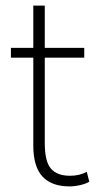

<svg xmlns="http://www.w3.org/2000/svg" viewBox="-20 -658 350 686"><path d="M228 8Q165 8 132 -27Q99 -62 99 -138V-452H19V-487H99V-638H140V-487H281V-452H140V-147Q140 -81 162 -55.5Q184 -30 230 -30Q247 -30 262 -33.5Q277 -37 290 -44L299 -9Q289 -2 268 3Q247 8 228 8Z"/></svg>

Font: Nunito Sans 10pt Condensed ExtraLight
Style: Regular
Weight: 250
Width: 3
Designer: Vernon Adams
Foundry: Vernon Adams
Version: Version 3.101;gftools[0.9.27]